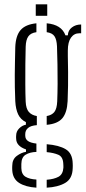

<svg xmlns="http://www.w3.org/2000/svg" viewBox="-20 -713 396 886"><path d="M148 153Q98 150 68.2 131Q38.5 112 36.5 72Q36.5 67 36.2 62.2Q36 57.5 36.5 52.5Q36.5 22 57.5 6.5Q78.5 -9 100 -12.5V-23.5Q55 -39 54.5 -73Q54 -78 54.2 -80.5Q54.5 -83 54.5 -87Q54.5 -106.5 68.5 -120.5Q82.5 -134.5 99.5 -137.5V-149.5Q75 -161.5 63.8 -185.2Q52.5 -209 50.5 -246Q49 -283 48.5 -311.5Q48 -340 48.2 -366.5Q48.5 -393 49 -423.8Q49.5 -454.5 50.5 -495.5Q52.5 -548.5 75.2 -574.5Q98 -600.5 148 -605.5V-564.5Q122 -561 110.8 -545.2Q99.5 -529.5 98.5 -497Q97.5 -464 97 -417.5Q96.5 -371 96.8 -324Q97 -277 98.5 -243.5Q100 -211.5 113 -196.5Q126 -181.5 150 -177.5V-135.5Q122.5 -133.5 109.5 -122.5Q96.5 -111.5 96.5 -94Q96.5 -92.5 96.5 -90.8Q96.5 -89 96.5 -87.5Q96.5 -71 109.2 -62.2Q122 -53.5 148 -50.5V-12Q118 -11 98.5 0.8Q79 12.5 78.5 43.5Q78.5 47 78.5 52Q78.5 57 78.5 62.5Q79 91.5 98 102.8Q117 114 148 115.5ZM195.5 153V116.5Q229 114 249.8 102.8Q270.5 91.5 272.5 61Q272.5 56.5 272.5 51.8Q272.5 47 272 42Q270.5 10.5 249.2 1.2Q228 -8 195.5 -11V-47.5Q252.5 -43 283.5 -24.2Q314.5 -5.5 315.5 41.5Q315.5 46.5 315.8 52.2Q316 58 315.5 63Q314.5 111.5 281 131Q247.5 150.5 195.5 153ZM195.5 -137V-177.5Q219 -181.5 230.8 -196.2Q242.5 -211 244 -245Q245.5 -281.5 245.8 -326Q246 -370.5 245.2 -416Q244.5 -461.5 243 -499.5Q241.5 -531 231.2 -546Q221 -561 195.5 -564.5V-605.5Q264 -599.5 282 -550H293Q294 -573 311.8 -586.5Q329.5 -600 354.5 -600V-559.5H346Q322 -559.5 307.5 -539.2Q293 -519 293 -479.5V-455Q294 -413 294.2 -380.8Q294.5 -348.5 294 -317Q293.5 -285.5 292 -246Q289.5 -193.5 267.8 -167.5Q246 -141.5 195.5 -137ZM145 -640V-693H198V-640Z"/></svg>

Font: Big Shoulders Stencil Text Thin ExtraLight
Style: Regular
Weight: 250
Version: Version 2.001